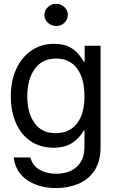

<svg xmlns="http://www.w3.org/2000/svg" viewBox="-20 -749 596 980"><path d="M266.6 210.9Q179.7 210.9 119.6 170.9Q59.6 130.9 49.8 54.7H134.8Q146 96.2 181.4 116.9Q216.8 137.7 266.6 137.7Q334 137.7 372.6 101.8Q411.1 65.9 411.1 0V-85H409.2Q385.7 -43.5 348.4 -19.3Q311 4.9 253.9 4.9Q185.1 4.9 136.2 -28.6Q87.4 -62 61.3 -121.3Q35.2 -180.7 35.2 -258.8Q35.2 -335.9 62.7 -396.2Q90.3 -456.5 140.1 -491Q189.9 -525.4 255.9 -525.4Q304.2 -525.4 334.7 -509Q365.2 -492.7 382.6 -470.7Q399.9 -448.7 409.2 -432.6H412.1V-515.6H493.2V0Q493.2 76.2 461.7 122.6Q430.2 168.9 378.4 189.9Q326.7 210.9 266.6 210.9ZM264.6 -69.3Q334.5 -69.3 372.8 -118.7Q411.1 -168 411.1 -257.8Q411.1 -349.6 373 -399.9Q335 -450.2 266.6 -450.2Q194.3 -450.2 156.7 -396.2Q119.1 -342.3 119.1 -257.8Q119.1 -173.8 155.8 -121.6Q192.4 -69.3 264.6 -69.3ZM266.6 -616.2Q242.2 -616.2 224.6 -632.8Q207 -649.4 207 -672.9Q207 -696.3 224.6 -712.9Q242.2 -729.5 266.6 -729.5Q291 -729.5 308.6 -712.9Q326.2 -696.3 326.2 -672.9Q326.2 -649.4 308.6 -632.8Q291 -616.2 266.6 -616.2Z"/></svg>

Font: Inter Display
Style: Regular
Weight: 400
Designer: Rasmus Andersson
Foundry: rsms
Version: Version 4.000;git-37864ae